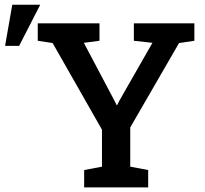

<svg xmlns="http://www.w3.org/2000/svg" viewBox="-20 -812 887 832"><path d="M344.7 0V-75.2L421.9 -89.8V-250L208 -625.5L143.6 -635.3V-710.9H411.1V-635.3L343.3 -626.5L475.1 -377.4L485.8 -356L487.8 -356.9L498 -377L640.6 -626.5L560.1 -635.3V-710.9H822.3V-635.3L755.9 -625.5L544.4 -259.8V-89.8L622.1 -75.2V0ZM2 -613.3 33.2 -791.5H154.3L63 -613.3Z"/></svg>

Font: Roboto Slab Medium
Style: Regular
Weight: 500
Designer: Google
Version: Version 2.001; ttfautohint (v1.8.3)